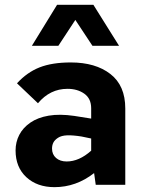

<svg xmlns="http://www.w3.org/2000/svg" viewBox="-20 -770 599 800"><path d="M293.9 -687 223.1 -579.1H112.8L217.8 -750H369.1L476.1 -579.1H365.2ZM274.9 -509.8Q377.9 -509.8 439.9 -461.7Q502 -413.6 502 -317.9V0H378.9L372.1 -48.8Q296.9 9.8 207 9.8Q134.8 9.8 89.8 -31.7Q44.9 -73.2 44.9 -143.1Q44.9 -178.2 60.3 -208Q75.7 -237.8 106.4 -259Q137.2 -280.3 182.9 -288.1Q228.5 -295.9 289.1 -287.1L359.9 -275.9V-318.8Q359.9 -359.4 331.3 -379.6Q302.7 -399.9 261.2 -399.9Q188.5 -399.9 138.2 -339.8L50.8 -422.9Q92.8 -468.8 145 -489.3Q197.3 -509.8 274.9 -509.8ZM196.8 -150.9Q196.8 -126.5 213.6 -111.8Q230.5 -97.2 257.8 -97.2Q309.6 -97.2 359.9 -142.1V-192.9L319.8 -201.2Q283.2 -207 259.5 -206.1Q235.8 -205.1 221.9 -196Q208 -187 202.4 -176Q196.8 -165 196.8 -150.9Z"/></svg>

Font: Orkney
Style: Bold
Weight: 700
Designer: Samuel Oakes and Alfredo Marco Pradil
Foundry: Alfredo Marco Pradil
Version: 1.0